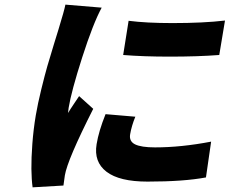

<svg xmlns="http://www.w3.org/2000/svg" viewBox="-20 -770 996 831"><path d="M536.6 -680Q613.3 -670.1 726.9 -670.1Q860.8 -670.1 953.8 -681.1L929 -532Q836.3 -524.9 714.8 -524.9Q600.5 -524.9 513.1 -532ZM436.8 -275.9 565.7 -264.9Q549.4 -224.8 543.3 -188.9Q538 -158.4 564.6 -145.2Q591.3 -132.1 650.9 -132.1Q764.2 -132.1 893.8 -157L871.4 -2.1Q775.6 16 618.3 16Q496.8 16 441.1 -26.6Q385.3 -69.2 398.1 -146Q407.3 -202.4 436.8 -275.9ZM263.1 -750 420.1 -736.9Q383.2 -669 335.9 -522Q288.7 -375 277 -302.9Q274.5 -282 274.5 -280.9Q283.7 -296.5 300.2 -320.8Q316.8 -345.2 322.4 -354L383.5 -299Q271.7 -78.1 260.7 -11Q257.1 11.7 254.6 33L121.1 40.8Q116.5 7.5 115.9 -39.1Q115.4 -85.6 120 -147.5Q124.6 -209.5 134.9 -271Q143.5 -321.4 158.7 -383.5Q174 -445.7 184.5 -482.4Q195 -519.2 213.6 -579.4Q232.2 -639.6 233.3 -643.1Q258.5 -725.5 263.1 -750Z"/></svg>

Font: Karasuma Gothic
Style: Italic
Weight: 900
Italic angle: -9.39999°
Designer: Rasmus Andersson / Ryoko Nishizuka
Foundry: Genbu
Version: Version 1.00